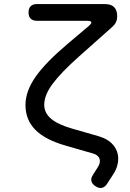

<svg xmlns="http://www.w3.org/2000/svg" viewBox="-20 -750 640 942"><path d="M369 -474Q279 -394 238 -338.5Q197 -283 197 -236Q197 -196 230.5 -167.5Q264 -139 334 -119L463 -82Q511 -68 535.5 -38.5Q560 -9 560 29Q560 48 553.5 68.5Q547 89 533 109L506 151Q495 168 480.5 171.5Q466 175 449 164Q432 153 428.5 139Q425 125 436 108L460 70Q465 62 467.5 54.5Q470 47 470 40Q470 27 461.5 17.5Q453 8 436 3L304 -35Q202 -64 153.5 -113Q105 -162 105 -235Q105 -302 154 -372.5Q203 -443 312 -535L415 -622Q430 -635 428 -641.5Q426 -648 406 -648H161Q141 -648 130.5 -658.5Q120 -669 120 -689Q120 -709 130.5 -719.5Q141 -730 161 -730H495Q525 -730 540 -715Q555 -700 555 -670Q555 -655 549.5 -642.5Q544 -630 533 -620Z"/></svg>

Font: Maple Mono
Style: Regular
Weight: 400
Monospace: yes
Designer: subframe7536
Version: Version 7.300